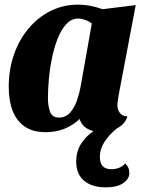

<svg xmlns="http://www.w3.org/2000/svg" viewBox="-20 -550 621 828"><path d="M176.3 20Q121.3 20 86.2 -4.5Q51 -29 34.3 -72.7Q17.7 -116.3 17.7 -175Q17.7 -250.3 40.2 -314.8Q62.7 -379.3 103.7 -427.8Q144.7 -476.3 199 -503.2Q253.3 -530 316.7 -530Q368 -530 422.3 -510.3L565.3 -528L491.3 -137.7Q490.3 -129.3 488.3 -117.3Q486.3 -105.3 486.3 -95.7Q486.3 -77.7 496.5 -63.5Q506.7 -49.3 529.7 -47.7Q522.3 -24.3 504 -9.3Q485.7 5.7 462.3 12.8Q439 20 415.3 20Q384 20 358.2 5.8Q332.3 -8.3 323.3 -37Q297.3 -11.3 260.3 4.3Q223.3 20 176.3 20ZM234.3 -43Q263.7 -43 282.5 -64.5Q301.3 -86 312 -117.2Q322.7 -148.3 327.7 -176.7L376 -448.7Q361 -459.7 345.7 -464.8Q330.3 -470 317.7 -470Q288.7 -470 266.8 -447Q245 -424 229.5 -385.7Q214 -347.3 204.5 -301.5Q195 -255.7 190.8 -209.5Q186.7 -163.3 186.7 -125.3Q186.7 -94 195.8 -68.5Q205 -43 234.3 -43ZM435.7 258Q377.3 258 343 229.7Q308.7 201.3 308.7 147Q308.7 102 330.7 68.3Q352.7 34.7 388 12.2Q423.3 -10.3 462.3 -22L504 -16.3V-10.7Q465.3 14.7 438 51.2Q410.7 87.7 410.7 126.7Q410.7 179.7 460 179.7Q477.7 179.7 493.3 173.7Q509 167.7 520.3 154.7Q529.3 164.7 533.5 173.8Q537.7 183 537.7 197Q537.7 221.7 511.3 239.8Q485 258 435.7 258Z"/></svg>

Font: Sansita Swashed Light
Style: Regular
Weight: 300
Designer: Pablo Cosgaya
Foundry: Omnibus-Type
Version: Version 1.003